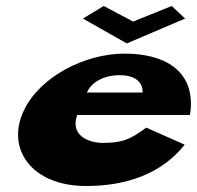

<svg xmlns="http://www.w3.org/2000/svg" viewBox="-20 -604 657 641"><path d="M326.4 -584 256.9 -542 403.2 -459 597.9 -542 553.4 -584 424.4 -532ZM613.7 -220C615.3 -224 615.7 -233 616.6 -239C627.3 -368 530 -425 396 -425C263 -425 115.3 -348 61.6 -239C-3.3 -109 84.4 17 267.4 17C402.4 17 519.7 -24 596.5 -121L468.2 -178C414 -137 385.4 -127 323.4 -127C275.4 -127 213.3 -152 237.7 -220ZM270.1 -295C284.2 -328 324 -353 380 -353C427 -353 457 -333 456.1 -295Z"/></svg>

Font: Hussar Milosc
Style: Obl
Weight: 700
Foundry: Cannot Into Space Fonts
Version: Version 1.02